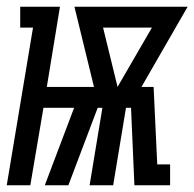

<svg xmlns="http://www.w3.org/2000/svg" viewBox="-45 -550 577 570"><path d="M-25 0 53 -468H15V-530H133L94 -292H234L176 -530H512L375 -292H411L422 -58V-62H460V0H354L344 -230H329L291 0H221L259 -230H245L158 0H88L175 -230H84L45 0ZM304 -292 406 -468H261Z"/></svg>

Font: Iosevka Slab Medium
Style: Italic
Weight: 500
Italic angle: -9°
Monospace: yes
Designer: Belleve Invis
Foundry: Belleve Invis
Version: Version 11.1.0; ttfautohint (v1.8.3)